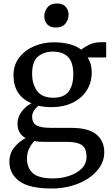

<svg xmlns="http://www.w3.org/2000/svg" viewBox="-20 -813 646 1103"><path d="M277 270Q149 270 91.5 228Q34 186 34 116Q34 67.5 63.2 32.2Q92.5 -3 127.5 -19.5Q80.5 -45 80.5 -103Q80.5 -139.5 104 -171.2Q127.5 -203 160.5 -219.5Q57.5 -264.5 57.5 -380Q57.5 -440.5 90.8 -483Q124 -525.5 177 -547.8Q230 -570 289 -570Q338.5 -570 378.8 -559.5Q419 -549 447.5 -527.5Q458.5 -539 489.5 -554.8Q520.5 -570.5 559.5 -570.5H590V-483H483.5Q494.5 -466 500.8 -444.5Q507 -423 507 -397.5Q507 -337 477.2 -292Q447.5 -247 395.5 -222.2Q343.5 -197.5 277 -197.5Q235.5 -197.5 200.5 -205.5Q185 -193 174.8 -176.8Q164.5 -160.5 164.5 -143.5Q164.5 -107 189.5 -92.8Q214.5 -78.5 274.5 -78.5H388.5Q487 -78.5 533 -41.2Q579 -4 579 62.5Q579 106.5 555 144.2Q531 182 489.2 210.2Q447.5 238.5 393 254.2Q338.5 270 277 270ZM287 -251.5Q346.5 -251.5 373.8 -286.8Q401 -322 401 -386.5Q401 -455 371 -485.8Q341 -516.5 283.5 -516.5Q232 -516.5 198.2 -488Q164.5 -459.5 164.5 -389Q164.5 -329.5 193.2 -290.5Q222 -251.5 287 -251.5ZM286 212Q333.5 212 377.2 197.5Q421 183 449 155.5Q477 128 477 88.5Q477 60.5 468 41.2Q459 22 433.8 12Q408.5 2 360 2H240Q222.5 2 206.8 1Q191 0 177.5 -3Q160 15 147.5 40.2Q135 65.5 135 98Q135 151 168.2 181.5Q201.5 212 286 212ZM300 -655Q267.5 -655 251 -673.8Q234.5 -692.5 234.5 -719Q234.5 -747.5 252.5 -770.2Q270.5 -793 307.5 -793H308.5Q341 -793 357.5 -774Q374 -755 374 -728.5Q374 -700 356 -677.5Q338 -655 301 -655Z"/></svg>

Font: Merriweather
Style: Regular
Weight: 400
Designer: Eben Sorkin
Foundry: Eben Sorkin
Version: Version 2.100; ttfautohint (v1.7.19-72a1) -l 8 -r 50 -G 200 